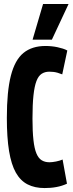

<svg xmlns="http://www.w3.org/2000/svg" viewBox="-20 -943 370 973"><path d="M14.7 -345.8Q14.7 -479.7 35.1 -559.4Q55.5 -639.2 98.8 -674.6Q142.1 -710 210.5 -710Q226.3 -710 241.6 -708.4Q256.8 -706.9 271.2 -703.8Q285.5 -700.7 298.3 -696.7Q311 -692.8 321.1 -687L295.4 -566.1Q282.9 -571.2 272.2 -574.2Q261.4 -577.3 251.3 -578.5Q241.2 -579.7 229.7 -579.7Q207.6 -579.7 191.2 -569.1Q174.8 -558.5 164.7 -532.2Q154.6 -506 149.6 -459.6Q144.6 -413.2 144.6 -342.3Q144.6 -276.5 149.5 -233.2Q154.3 -189.8 164.6 -165.4Q174.8 -140.9 191.3 -130.8Q207.7 -120.7 230.6 -120.7Q244.8 -120.7 264.3 -124.6Q283.7 -128.5 297.2 -134.6L319.4 -12Q307.5 -6.5 294.1 -2.2Q280.7 2.1 266 4.8Q251.2 7.6 236.1 8.8Q220.9 10 205.8 10Q156.2 10 120 -8.5Q83.7 -27 60.4 -68Q37.2 -109 25.9 -177.6Q14.7 -246.1 14.7 -345.8ZM145.1 -742 198.3 -922.8H327.5L242.9 -742Z"/></svg>

Font: Georama ExtraCondensed Thin
Style: Regular
Weight: 100
Width: 2
Designer: Jean-Baptiste Levee
Foundry: Production Type
Version: Version 1.001